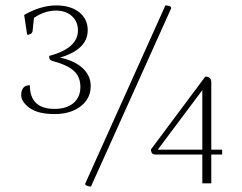

<svg xmlns="http://www.w3.org/2000/svg" viewBox="-20 -675 890 707"><path d="M181 -255Q120 -255 89 -277.5Q58 -300 58 -325Q58 -340 65 -350.5Q72 -361 90 -361Q90 -274 181 -274Q225 -274 250.5 -295.5Q276 -317 276 -355Q276 -392 252 -414Q228 -436 172 -451Q165 -453 163 -457.5Q161 -462 161 -469Q267 -497 267 -563Q267 -596 244.5 -616Q222 -636 186 -636Q144 -636 105 -609L100 -561Q99 -554 93.5 -550.5Q88 -547 80 -547L69 -620Q130 -655 187 -655Q240 -655 271.5 -630Q303 -605 303 -564Q303 -493 201 -463Q256 -451 285 -423.5Q314 -396 314 -358Q314 -312 277 -283.5Q240 -255 181 -255ZM315 12Q308 12 301.5 9.5Q295 7 293 3L589 -655Q597 -655 603 -653Q609 -651 611 -646ZM725 0V-106H552Q536 -106 536 -125L736 -393Q758 -393 758 -372V-124H798V-106H758V0ZM561 -124H725V-343Z"/></svg>

Font: Petrona Thin
Style: Regular
Weight: 100
Designer: Ringo R. Seeber
Foundry: Ringo R. Seeber
Version: Version 2.001; ttfautohint (v1.8.3)